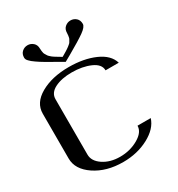

<svg xmlns="http://www.w3.org/2000/svg" viewBox="-232 -1167 1215 1314"><g transform="rotate(-30 375.0 -510.5)"><path d="M354.5 -831.1Q357.4 -833 372.6 -841.8Q387.7 -850.6 390.6 -852.5Q393.6 -854.5 405.8 -862.3Q418 -870.1 420.4 -872.6Q422.9 -875 432.1 -882.3Q441.4 -889.6 443.4 -894.5Q445.3 -899.4 450.7 -907.2Q456.1 -915 457.5 -921.9Q459 -928.7 460.4 -938Q461.9 -947.3 461.9 -958Q461.9 -987.3 481 -1003.9Q500 -1020.5 524.4 -1020.5Q549.8 -1020.5 568.4 -1003.9Q586.9 -987.3 586.9 -958Q586.9 -934.6 543.5 -903.8Q500 -873 404.3 -818.4Q372.1 -800.8 355.5 -791Q337.9 -800.8 312 -815.9Q286.1 -831.1 271 -839.4Q255.9 -847.7 234.9 -859.9Q213.9 -872.1 202.1 -879.9Q190.4 -887.7 175.8 -897.5Q161.1 -907.2 152.8 -914.6Q144.5 -921.9 136.7 -929.7Q128.9 -937.5 126 -944.3Q123 -951.2 123 -958Q123 -987.3 141.6 -1003.9Q160.2 -1020.5 185.5 -1020.5Q210 -1020.5 229 -1003.9Q248 -987.3 248 -958Q248 -947.3 249.5 -938Q251 -928.7 252.4 -921.9Q253.9 -915 259.3 -907.2Q264.6 -899.4 267.1 -894.5Q269.5 -889.6 277.8 -882.3Q286.1 -875 289.1 -872.1Q292 -869.1 303.7 -861.8Q315.4 -854.5 318.8 -852.5Q322.3 -850.6 336.4 -841.8Q350.6 -833 354.5 -831.1ZM667 -604.5H562.5Q562.5 -653.3 500 -680.7Q437.5 -708 354.5 -708Q273.4 -708 220.2 -681.2Q167 -654.3 167 -604.5V-167Q167 -115.2 221.7 -78.6Q276.4 -42 354.5 -42Q433.6 -42 498 -79.1Q562.5 -116.2 562.5 -167H667Q644.5 -94.7 555.7 -47.4Q466.8 0 354.5 0Q223.6 0 132.8 -61Q42 -122.1 42 -208V-562.5Q42 -647.5 131.8 -698.7Q221.7 -750 354.5 -750Q472.7 -750 559.6 -711.9Q646.5 -673.8 667 -604.5Z"/></g></svg>

Font: okolaks
Style: Bold
Weight: 600
Width: 8
Version: Version 000.6.0